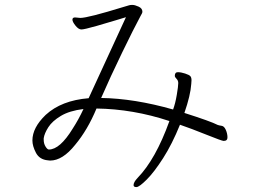

<svg xmlns="http://www.w3.org/2000/svg" viewBox="-20 -722 1040 782"><path d="M692 -413Q692 -428 704.5 -428Q717 -428 734 -422.5Q751 -417 755.5 -411.5Q760 -406 760 -395L759 -380Q756 -334 731 -262Q838 -228 867 -213Q873 -211 883 -209.5Q893 -208 899.5 -193.5Q906 -179 906.5 -163.5Q907 -148 891 -148Q884 -148 820.5 -173.5Q757 -199 713 -214Q681 -135 644.5 -78Q608 -21 577.5 9.5Q547 40 535.5 40Q524 40 524 32Q524 20 540 3Q614 -73 670 -229Q522 -278 373 -280Q337 -193 286 -132Q235 -68 184 -68L175 -69Q141 -72 126.5 -99.5Q112 -127 112 -150Q112 -202 166 -254Q230 -313 341 -322L493 -652Q479 -648 452 -639.5Q425 -631 374 -616.5Q323 -602 311.5 -602Q300 -602 287.5 -617.5Q275 -633 275 -642Q275 -651 286 -651L307 -649Q338 -649 484 -694Q502 -699 506 -700.5Q510 -702 519.5 -702Q529 -702 544.5 -695Q560 -688 560 -674Q560 -669 552 -656Q526 -608 477.5 -508Q429 -408 392 -323Q527 -321 685 -276Q694 -300 700 -335.5Q706 -371 706 -383V-384Q706 -394 699 -401Q692 -408 692 -413ZM158 -153Q158 -137 165.5 -125Q173 -113 179 -113Q224 -113 276 -198Q300 -235 320 -278Q263 -271 228 -250Q193 -229 177 -204Q161 -179 158 -159Z"/></svg>

Font: LXGW WenKai Light
Style: Regular
Weight: 300
Designer: LXGW / Fontworks Inc.
Foundry: LXGW / Fontworks Inc.
Version: Version 1.501; October 10, 2024